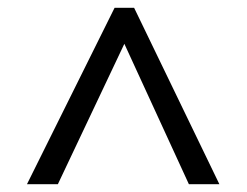

<svg xmlns="http://www.w3.org/2000/svg" viewBox="-20 -739 632 491"><path d="M273 -719H323L541 -268H463L298 -627L128 -268H49Z"/></svg>

Font: hexkorean15
Style: Book
Weight: 400
Designer: Jelle Bosma - Monotype Design Team
Foundry: Monotype Imaging Inc.
Version: Version 2.003